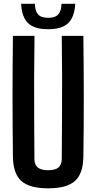

<svg xmlns="http://www.w3.org/2000/svg" viewBox="-20 -990 510 1018"><path d="M235.5 8.5Q136 8.5 92.8 -30.8Q49.5 -70 48.5 -160Q46.5 -320 46.5 -480.2Q46.5 -640.5 48.5 -800H163Q161.5 -693.5 161 -583.8Q160.5 -474 161.2 -364.2Q162 -254.5 162.5 -148Q162.5 -117 180 -102.2Q197.5 -87.5 235.5 -87.5Q273 -87.5 290.2 -102.2Q307.5 -117 307.5 -148Q308 -254.5 308.8 -364.2Q309.5 -474 309.2 -583.8Q309 -693.5 307.5 -800H422Q424 -640.5 424.2 -480.2Q424.5 -320 422 -160Q421 -70 377.8 -30.8Q334.5 8.5 235.5 8.5ZM235.5 -835Q163 -835 129.2 -867Q95.5 -899 92 -970H165Q165.5 -932.5 181.5 -914Q197.5 -895.5 235.5 -895.5Q272.5 -895.5 289 -913.8Q305.5 -932 306 -970H379Q375 -899 341.2 -867Q307.5 -835 235.5 -835Z"/></svg>

Font: Big Shoulders Text Thin
Style: Bold
Weight: 700
Version: Version 2.002